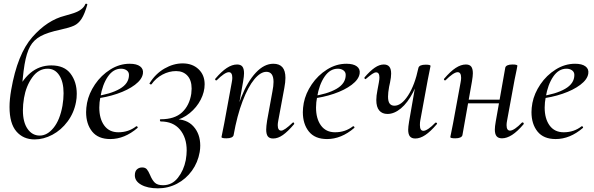

<svg xmlns="http://www.w3.org/2000/svg" viewBox="-20 -747 3243 1048"><path d="M32 -163Q32 -204 41 -256Q75 -452 156.5 -544.5Q238 -637 334 -661Q340 -663 370 -671.5Q400 -680 419.5 -693.5Q439 -707 446 -725Q448 -727 449 -727Q452 -727 454 -725.5Q456 -724 457 -723Q442 -670 425 -644Q408 -618 384 -607Q360 -596 310 -585Q239 -570 201.5 -549.5Q164 -529 144.5 -494Q125 -459 114 -395Q103 -329 95 -204L62 -224Q130 -390 260 -390Q331 -390 365 -345Q399 -300 399 -235Q399 -211 395 -191Q384 -131 349 -84Q314 -37 266 -11.5Q218 14 169 14Q107 14 69.5 -29.5Q32 -73 32 -163ZM321 -170Q327 -206 327 -238Q327 -300 303.5 -336Q280 -372 240 -372Q190 -372 156 -324.5Q122 -277 111 -212Q105 -176 105 -145Q105 -80 130.5 -43.5Q156 -7 197 -7Q238 -7 272.5 -49.5Q307 -92 321 -170Z M450 -135Q450 -157 455 -185Q465 -237 498.5 -286.5Q532 -336 582 -367.5Q632 -399 688 -399Q726 -399 745 -384.5Q764 -370 760 -345Q755 -313 716.5 -284Q678 -255 619 -235Q560 -215 495 -208L497 -221Q583 -233 633.5 -262Q684 -291 684 -338Q684 -354 671.5 -363Q659 -372 641 -372Q598 -372 568.5 -328.5Q539 -285 528 -218Q522 -188 522 -160Q522 -99 549 -62Q576 -25 626 -25Q682 -25 724 -58H725Q728 -58 730.5 -55Q733 -52 731 -49Q660 12 582 12Q516 12 483 -29Q450 -70 450 -135Z M1026 -263Q1026 -309 1003 -334Q980 -359 941 -359Q903 -359 867 -340Q831 -321 807 -287Q806 -286 804 -286Q801 -286 798 -288.5Q795 -291 796 -292Q829 -345 878 -373Q927 -401 977 -401Q1030 -401 1063.5 -369.5Q1097 -338 1097 -287Q1097 -245 1075.5 -203Q1054 -161 1015.5 -129.5Q977 -98 930 -88L933 -96Q999 -98 1036 -57Q1073 -16 1073 48Q1073 65 1070 83Q1060 140 1027.5 185Q995 230 946.5 255.5Q898 281 842 281Q786 281 751 261.5Q716 242 716 210Q716 188 727.5 177.5Q739 167 756 167Q773 167 781.5 177Q790 187 799 208Q810 235 824.5 249.5Q839 264 870 264Q919 264 951 223.5Q983 183 994 127Q999 97 999 74Q999 4 962 -40Q925 -84 857 -84Q854 -84 853 -90Q852 -96 857 -96Q933 -96 973.5 -133.5Q1014 -171 1024 -235Q1026 -255 1026 -263Z M1433 -40Q1433 -57 1438 -89L1467 -248Q1473 -278 1473 -300Q1473 -355 1434 -355Q1402 -355 1368 -314Q1334 -273 1304 -194.5Q1274 -116 1255 -9L1241 -10Q1261 -126 1296 -214Q1331 -302 1376.5 -350.5Q1422 -399 1472 -399Q1505 -399 1521.5 -380Q1538 -361 1538 -322Q1538 -299 1532 -267L1499 -89Q1496 -74 1496 -64Q1496 -34 1515 -34Q1532 -34 1577 -77Q1579 -79 1580 -79Q1583 -79 1585 -75.5Q1587 -72 1585 -69Q1551 -29 1524 -10Q1497 9 1471 9Q1451 9 1442 -2.5Q1433 -14 1433 -40ZM1189 1 1193 -19Q1202 -62 1204 -74L1245 -297Q1248 -312 1248 -322Q1248 -353 1229 -353Q1218 -353 1201 -341.5Q1184 -330 1163 -309Q1162 -308 1160 -308Q1157 -308 1155 -311.5Q1153 -315 1155 -317Q1189 -357 1218 -376Q1247 -395 1274 -395Q1294 -395 1303 -383.5Q1312 -372 1312 -347Q1312 -332 1307 -302L1255 -9Q1253 -1 1243 3.5Q1233 8 1216 8Q1189 8 1189 1Z M1633 -135Q1633 -157 1638 -185Q1648 -237 1681.5 -286.5Q1715 -336 1765 -367.5Q1815 -399 1871 -399Q1909 -399 1928 -384.5Q1947 -370 1943 -345Q1938 -313 1899.5 -284Q1861 -255 1802 -235Q1743 -215 1678 -208L1680 -221Q1766 -233 1816.5 -262Q1867 -291 1867 -338Q1867 -354 1854.5 -363Q1842 -372 1824 -372Q1781 -372 1751.5 -328.5Q1722 -285 1711 -218Q1705 -188 1705 -160Q1705 -99 1732 -62Q1759 -25 1809 -25Q1865 -25 1907 -58H1908Q1911 -58 1913.5 -55Q1916 -52 1914 -49Q1843 12 1765 12Q1699 12 1666 -29Q1633 -70 1633 -135Z M2034 -201Q2034 -224 2040 -254L2048 -297Q2051 -314 2051 -324Q2051 -352 2033 -352Q2024 -352 2011 -343Q1998 -334 1978 -317Q1976 -315 1975 -315Q1972 -315 1970 -318.5Q1968 -322 1970 -325Q2000 -360 2025.5 -377.5Q2051 -395 2075 -395Q2095 -395 2105 -383Q2115 -371 2115 -345Q2115 -326 2109 -297L2104 -274Q2098 -241 2098 -220Q2098 -193 2107 -181.5Q2116 -170 2133 -170Q2171 -170 2207.5 -226Q2244 -282 2264 -377L2280 -376Q2264 -300 2234.5 -243Q2205 -186 2168.5 -155.5Q2132 -125 2095 -125Q2066 -125 2050 -144Q2034 -163 2034 -201ZM2208 -39Q2208 -54 2213 -84L2264 -377Q2269 -394 2304 -394Q2330 -394 2330 -387L2326 -367Q2317 -324 2315 -312L2274 -89Q2272 -80 2272 -64Q2272 -33 2291 -33Q2302 -33 2319 -44.5Q2336 -56 2356 -77Q2357 -78 2359 -78Q2363 -78 2365 -74.5Q2367 -71 2364 -69Q2330 -29 2301.5 -10Q2273 9 2247 9Q2227 9 2217.5 -2.5Q2208 -14 2208 -39Z M2438 1 2442 -19Q2451 -62 2453 -74L2494 -297Q2497 -312 2497 -322Q2497 -353 2478 -353Q2467 -353 2450 -341.5Q2433 -330 2412 -309Q2411 -308 2409 -308Q2406 -308 2404 -311.5Q2402 -315 2404 -317Q2438 -357 2467 -376Q2496 -395 2523 -395Q2543 -395 2552 -383.5Q2561 -372 2561 -347Q2561 -332 2556 -302L2504 -9Q2502 -1 2492 3.5Q2482 8 2465 8Q2438 8 2438 1ZM2507 -203H2742L2739 -183H2503ZM2681 -40Q2681 -56 2686 -84L2738 -378Q2740 -386 2750 -390.5Q2760 -395 2777 -395Q2804 -395 2804 -388L2800 -366Q2790 -319 2789 -313L2748 -90Q2745 -75 2745 -64Q2745 -34 2764 -34Q2775 -34 2792 -45.5Q2809 -57 2829 -78Q2830 -79 2832 -79Q2836 -79 2838 -75.5Q2840 -72 2838 -69Q2804 -29 2775 -10.5Q2746 8 2720 8Q2700 8 2690.5 -3.5Q2681 -15 2681 -40Z M2881 -135Q2881 -157 2886 -185Q2896 -237 2929.5 -286.5Q2963 -336 3013 -367.5Q3063 -399 3119 -399Q3157 -399 3176 -384.5Q3195 -370 3191 -345Q3186 -313 3147.5 -284Q3109 -255 3050 -235Q2991 -215 2926 -208L2928 -221Q3014 -233 3064.5 -262Q3115 -291 3115 -338Q3115 -354 3102.5 -363Q3090 -372 3072 -372Q3029 -372 2999.5 -328.5Q2970 -285 2959 -218Q2953 -188 2953 -160Q2953 -99 2980 -62Q3007 -25 3057 -25Q3113 -25 3155 -58H3156Q3159 -58 3161.5 -55Q3164 -52 3162 -49Q3091 12 3013 12Q2947 12 2914 -29Q2881 -70 2881 -135Z"/></svg>

Font: Cormorant Infant Medium
Style: Italic
Weight: 500
Italic angle: -10°
Designer: Christian Thalmann (Catharsis Fonts)
Foundry: Catharsis Fonts
Version: Version 4.000